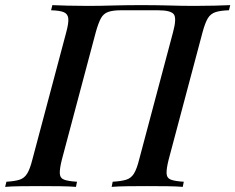

<svg xmlns="http://www.w3.org/2000/svg" viewBox="-55 -728 917 748"><path d="M496 -708Q551 -708 588 -707Q625 -706 651.5 -705.5Q678 -705 701 -705Q744 -705 781 -706Q818 -707 842 -708L837 -688Q803 -687 784 -680.5Q765 -674 754.5 -656.5Q744 -639 734 -602L602 -106Q593 -70 594 -52Q595 -34 611 -28Q627 -22 661 -20L657 0Q634 -2 597 -2.5Q560 -3 517 -3Q480 -3 442.5 -2.5Q405 -2 380 0L384 -20Q418 -22 437 -28Q456 -34 467 -52Q478 -70 487 -106L619 -602Q634 -657 622 -672.5Q610 -688 560 -688H417Q385 -688 366.5 -681.5Q348 -675 338 -656.5Q328 -638 318 -602L186 -106Q177 -70 178 -52Q179 -34 195 -28Q211 -22 245 -20L241 0Q216 -2 179 -2.5Q142 -3 104 -3Q61 -3 25 -2.5Q-11 -2 -35 0L-30 -20Q3 -22 21.5 -28Q40 -34 51 -52Q62 -70 71 -106L203 -602Q213 -639 211 -656.5Q209 -674 193.5 -680.5Q178 -687 144 -688L149 -708Q171 -707 208 -706Q245 -705 288 -705Q311 -705 338 -705.5Q365 -706 403 -707Q441 -708 496 -708Z"/></svg>

Font: Playfair Display Medium
Style: Italic
Weight: 500
Italic angle: -14°
Designer: Claus Eggers Sørensen
Foundry: Claus Eggers Sørensen
Version: Version 1.203